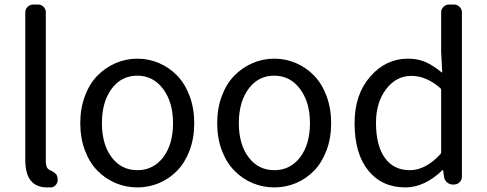

<svg xmlns="http://www.w3.org/2000/svg" viewBox="-20 -816 2154 849"><path d="M188.5 12.7Q91.8 12.7 91.8 -108.4V-761.7Q91.8 -775.4 102.1 -785.6Q112.3 -795.9 127 -795.9H148.4Q163.1 -795.9 172.9 -785.6Q182.6 -775.4 182.6 -761.7V-101.6Q182.6 -74.2 197.3 -65.4Q200.2 -64.5 206.5 -61Q212.9 -57.6 215.8 -55.7Q218.8 -53.7 223.1 -50.3Q227.5 -46.9 230 -43Q232.4 -39.1 233.4 -34.2L234.4 -29.3Q235.4 -25.4 235.4 -21.5Q235.4 -10.7 229.5 -2Q221.7 10.7 207 12.7Q198.2 12.7 188.5 12.7Z M335 -271.5Q335 -336.9 355.5 -391.6Q376 -446.3 411.1 -481.9Q446.3 -517.6 491.7 -537.1Q537.1 -556.6 587.4 -556.6Q637.7 -556.6 683.1 -537.1Q728.5 -517.6 763.2 -481.9Q797.9 -446.3 818.4 -391.6Q838.9 -336.9 838.9 -271.5Q838.9 -205.1 818.4 -150.9Q797.9 -96.7 763.2 -61Q728.5 -25.4 683.1 -6.3Q637.7 12.7 587.4 12.7Q537.1 12.7 491.7 -6.3Q446.3 -25.4 411.1 -61Q376 -96.7 355.5 -150.9Q335 -205.1 335 -271.5ZM745.1 -271.5Q745.1 -364.3 701.2 -422.9Q657.2 -481.4 586.9 -481.4Q516.6 -481.4 473.6 -423.3Q430.7 -365.2 430.7 -271.5Q430.7 -177.7 473.6 -120.6Q516.6 -63.5 587.4 -63.5Q658.2 -63.5 701.7 -120.6Q745.1 -177.7 745.1 -271.5Z M940.4 -271.5Q940.4 -336.9 960.9 -391.6Q981.4 -446.3 1016.6 -481.9Q1051.8 -517.6 1097.2 -537.1Q1142.6 -556.6 1192.9 -556.6Q1243.2 -556.6 1288.6 -537.1Q1334 -517.6 1368.7 -481.9Q1403.3 -446.3 1423.8 -391.6Q1444.3 -336.9 1444.3 -271.5Q1444.3 -205.1 1423.8 -150.9Q1403.3 -96.7 1368.7 -61Q1334 -25.4 1288.6 -6.3Q1243.2 12.7 1192.9 12.7Q1142.6 12.7 1097.2 -6.3Q1051.8 -25.4 1016.6 -61Q981.4 -96.7 960.9 -150.9Q940.4 -205.1 940.4 -271.5ZM1350.6 -271.5Q1350.6 -364.3 1306.6 -422.9Q1262.7 -481.4 1192.4 -481.4Q1122.1 -481.4 1079.1 -423.3Q1036.1 -365.2 1036.1 -271.5Q1036.1 -177.7 1079.1 -120.6Q1122.1 -63.5 1192.9 -63.5Q1263.7 -63.5 1307.1 -120.6Q1350.6 -177.7 1350.6 -271.5Z M1772.5 12.7Q1668.9 12.7 1608.4 -62Q1547.9 -136.7 1547.9 -271.5Q1547.9 -398.4 1617.2 -477.5Q1686.5 -556.6 1783.2 -556.6Q1827.1 -556.6 1860.8 -542Q1894.5 -527.3 1932.6 -496.1Q1933.6 -495.1 1934.6 -495.6Q1935.5 -496.1 1935.5 -497.1L1930.7 -586.9V-761.7Q1930.7 -775.4 1940.9 -785.6Q1951.2 -795.9 1965.8 -795.9H1987.3Q2002 -795.9 2012.2 -785.6Q2022.5 -775.4 2022.5 -761.7V-35.2Q2022.5 -20.5 2012.2 -10.3Q2002 0 1987.3 0H1982.4Q1967.8 0 1956.5 -9.8Q1945.3 -19.5 1943.4 -34.2L1939.5 -63.5Q1939.5 -64.5 1938.5 -64.5Q1937.5 -64.5 1936.5 -63.5Q1857.4 12.7 1772.5 12.7ZM1792 -63.5Q1862.3 -63.5 1927.7 -134.8Q1930.7 -137.7 1930.7 -142.6V-418.9Q1930.7 -422.9 1927.7 -425.8Q1865.2 -480.5 1798.8 -480.5Q1732.4 -480.5 1687.5 -421.9Q1642.6 -363.3 1642.6 -272.5Q1642.6 -172.9 1681.6 -118.2Q1720.7 -63.5 1792 -63.5Z"/></svg>

Font: Gen Jyuu GothicL Regular
Style: Regular
Weight: 400
Designer: [Source Han Sans]
Ryoko NISHIZUKA  (kana & ideographs); Paul D. Hunt (Latin, Greek & Cyrillic); Wenlong ZHANG  (bopomofo
Version: Version 1.002.20150607